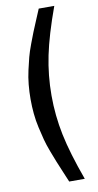

<svg xmlns="http://www.w3.org/2000/svg" viewBox="-101 -833 513 1009"><g transform="rotate(-10 155.5 -328.5)"><path d="M183.1 -790H266.1Q212.9 -644 191.4 -539.8Q169.9 -435.5 169.9 -328.1Q169.9 -221.2 191.4 -117.2Q212.9 -13.2 266.1 132.8H183.1Q176.8 117.2 159.9 77.6Q143.1 38.1 134.8 17.3Q126.5 -3.4 112.1 -41.3Q97.7 -79.1 90.1 -108.2Q82.5 -137.2 74 -174.8Q65.4 -212.4 61.8 -250.5Q58.1 -288.6 58.1 -328.1Q58.1 -367.7 61.8 -405.8Q65.4 -443.8 74 -481.7Q82.5 -519.5 89.8 -547.6Q97.2 -575.7 111.8 -614.5Q126.5 -653.3 134.3 -673.3Q142.1 -693.4 159.7 -734.4Q177.2 -775.4 183.1 -790Z"/></g></svg>

Font: BDO Grotesk Medium
Style: Regular
Weight: 500
Designer: Deni Anggara
Foundry: Lokal Container
Version: Version 2.000